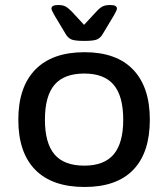

<svg xmlns="http://www.w3.org/2000/svg" viewBox="-20 -738 670 765"><path d="M317 7Q188 7 120.5 -61.5Q53 -130 53 -261Q53 -391 120.5 -460.5Q188 -530 317 -530Q444 -530 510.5 -460.5Q577 -391 577 -261Q577 -130 511 -61.5Q445 7 317 7ZM316 -78Q395 -78 433 -123Q471 -168 471 -261Q471 -355 433 -400Q395 -445 316 -445Q235 -445 197 -400Q159 -355 159 -261Q159 -168 197 -123Q235 -78 316 -78ZM419 -718Q446 -718 446 -704Q446 -700 442.5 -693Q439 -686 434 -677L389 -602Q381 -588 368 -581.5Q355 -575 316 -575Q276 -575 263 -581.5Q250 -588 242 -602L197 -677Q192 -686 188.5 -693Q185 -700 185 -704Q185 -718 212 -718Q230 -718 240.5 -712.5Q251 -707 265 -693L315 -639L365 -693Q378 -707 389 -712.5Q400 -718 419 -718Z"/></svg>

Font: Asap Semi Expanded Medium
Style: Regular
Weight: 500
Width: 6
Designer: Pablo Cosgaya
Foundry: Omnibus-Type
Version: Version 3.001; ttfautohint (v1.8.4.7-5d5b)